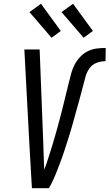

<svg xmlns="http://www.w3.org/2000/svg" viewBox="-20 -997 580 1017"><path d="M239 0H149L135 -245L109 -735H190L209 -245Q210 -208 211.5 -171Q213 -134 214 -98Q223 -120 230.5 -143.5Q238 -167 245.5 -190Q253 -213 260 -236.5Q267 -260 273.5 -283Q280 -306 286.5 -329.5Q293 -353 299 -376Q305 -399 311 -422.5Q317 -446 322.5 -469.5Q328 -493 334 -516.5Q340 -540 345.5 -563Q351 -586 357.5 -609.5Q364 -633 375.5 -655Q387 -677 405 -696Q423 -715 445.5 -726Q468 -737 492 -740Q516 -743 540 -743L539 -673Q516 -673 492.5 -664.5Q469 -656 454.5 -636Q440 -616 433.5 -592.5Q427 -569 421 -546Q415 -523 409 -500Q403 -477 396.5 -454Q390 -431 383.5 -408Q377 -385 371 -362Q365 -339 358 -316Q351 -293 344 -270Q337 -247 329.5 -224.5Q322 -202 314.5 -179Q307 -156 298 -133.5Q289 -111 280.5 -88.5Q272 -66 261.5 -43.5Q251 -21 239 0ZM423 -797 306 -933 367 -977 472 -833ZM253 -797 136 -933 197 -977 302 -833Z"/></svg>

Font: Iosevka
Style: Italic
Weight: 400
Italic angle: -9°
Monospace: yes
Designer: Belleve Invis
Foundry: Belleve Invis
Version: Version 32.5.0; ttfautohint (v1.8.4)